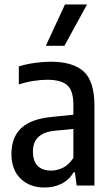

<svg xmlns="http://www.w3.org/2000/svg" viewBox="-20 -828 496 857"><path d="M178.5 9Q113 9 72 -30.5Q31 -70 31 -141Q31 -215 75 -256.5Q119 -298 216 -306.5L307.5 -316V-360Q307.5 -425 279.2 -448.5Q251 -472 191 -472Q164 -472 130.5 -467Q97 -462 64 -451V-531.5Q95 -541.5 134 -547Q173 -552.5 207 -552.5Q305 -552.5 353.2 -509.2Q401.5 -466 401.5 -355.5V0H322L314.5 -59H309Q287 -23.5 253.2 -7.2Q219.5 9 178.5 9ZM127 -152Q127 -108 148.5 -87.2Q170 -66.5 208.5 -66.5Q233 -66.5 259.5 -78.5Q286 -90.5 307.5 -123V-252.5L225 -244.5Q127 -235 127 -152ZM184.5 -623.5 270 -808H368.5L267.5 -623.5Z"/></svg>

Font: Encode Sans Condensed Condensed Medium
Style: Regular
Weight: 500
Width: 3
Designer: Multiple Designers
Foundry: Impallari Type
Version: Version 3.000; ttfautohint (v1.8.3) -l 8 -r 50 -G 200 -x 14 